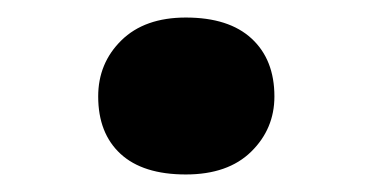

<svg xmlns="http://www.w3.org/2000/svg" viewBox="-20 -452 425 219"><path d="M192 -253Q143 -253 117.5 -276.5Q92 -300 92 -342Q92 -380 118.5 -406Q145 -432 192 -432Q241 -432 267 -408Q293 -384 293 -342Q293 -305 266.5 -279Q240 -253 192 -253Z"/></svg>

Font: Lexend Exa
Style: Bold
Weight: 700
Designer: Bonnie Shaver-Troup, Thomas Jockin
Foundry: Lexend
Version: Version 1.007